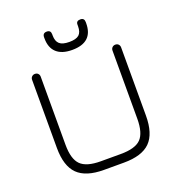

<svg xmlns="http://www.w3.org/2000/svg" viewBox="-149 -966 1000 1086"><g transform="rotate(-20 351.0 -423.0)"><path d="M355 -699Q293 -699 261 -728.5Q229 -758 229 -814V-821Q229 -846 254 -846Q278 -846 278 -821V-814Q278 -779 296 -763Q314 -747 355 -747Q396 -747 413.5 -762.5Q431 -778 431 -814V-824Q431 -846 456 -846Q480 -846 480 -821V-814Q480 -699 355 -699ZM291 0Q183 0 133 -49.5Q83 -99 83 -208V-618Q83 -629 90.5 -636.5Q98 -644 109 -644Q121 -644 128 -636.5Q135 -629 135 -618V-208Q135 -122 170 -87Q205 -52 291 -52H411Q498 -52 532.5 -87Q567 -122 567 -208V-618Q567 -629 574.5 -636.5Q582 -644 593 -644Q605 -644 612 -636.5Q619 -629 619 -618V-208Q619 -99 569.5 -49.5Q520 0 411 0Z"/></g></svg>

Font: Jura
Style: Regular
Weight: 400
Designer: Daniel Johnson, Alexei Vanyashin
Foundry: Daniel Johnson
Version: Version 5.103